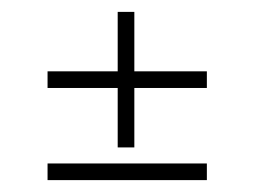

<svg xmlns="http://www.w3.org/2000/svg" viewBox="-20 -329 428 323"><path d="M178 -81V-181H60V-209H178V-309H206V-209H328V-181H206V-81ZM60 -26V-54H328V-26Z"/></svg>

Font: Updock
Style: Regular
Weight: 400
Designer: Robert E. Leuschke
Foundry: Robert E. Leuschke
Version: Version 1.010; ttfautohint (v1.8.4.7-5d5b)